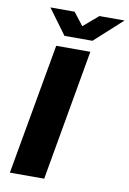

<svg xmlns="http://www.w3.org/2000/svg" viewBox="-96 -935 666 992"><g transform="rotate(10 237.5 -438.5)"><path d="M475 -877H343L265 -810L213 -877H86L183 -745H330ZM28 0H208L329 -687H150Z"/></g></svg>

Font: Archivo ExtraBold
Style: Italic
Weight: 800
Italic angle: -10°
Designer: Hector Gatti
Foundry: Omnibus-Type
Version: Version 2.001